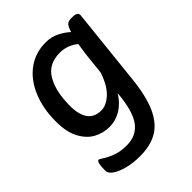

<svg xmlns="http://www.w3.org/2000/svg" viewBox="-211 -643 967 967"><g transform="rotate(-45 273.0 -159.0)"><path d="M506 -503 463 -97Q452 16 422 84Q392 152 341.5 182Q291 212 216 212Q167 212 126.5 201.5Q86 191 63 174.5Q40 158 40 141Q40 76 56 76Q59 76 80.5 90Q102 104 133.5 115Q165 126 207 126Q277 126 314 74.5Q351 23 360 -92Q332 -47 293.5 -24Q255 -1 211 -1Q168 -1 129 -21.5Q90 -42 64.5 -89Q39 -136 39 -211Q39 -304 69.5 -376.5Q100 -449 155.5 -489.5Q211 -530 284 -530Q325 -530 357.5 -513.5Q390 -497 412 -476Q421 -504 430 -514.5Q439 -525 463 -525H471Q506 -525 506 -503ZM395 -408Q351 -443 299 -443Q217 -443 181 -381Q145 -319 145 -218Q145 -89 241 -89Q276 -89 312.5 -122Q349 -155 373 -226L386 -347Q393 -399 395 -408Z"/></g></svg>

Font: Asap-MediumItalic
Style: Italic
Weight: 500
Italic angle: -6°
Designer: Pablo Cosgaya
Foundry: Omnibus-Type
Version: Version 2.000; ttfautohint (v1.8)